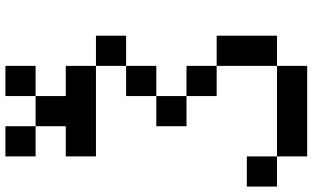

<svg xmlns="http://www.w3.org/2000/svg" viewBox="-242 -798 1151 707"><g transform="rotate(-90 333.5 -444.5)"><path d="M333.3 -333.3H222.2V-444.4H333.3ZM444.4 -888.9H333.3V-1000H444.4ZM333.3 -777.8H444.4V-666.7H111.1V-777.8H222.2V-888.9H333.3ZM222.2 -888.9H111.1V-1000H222.2ZM555.6 0H444.4V-222.2H555.6ZM555.6 -555.6H444.4V-666.7H555.6ZM444.4 -444.4H333.3V-555.6H444.4ZM444.4 -222.2H333.3V-333.3H444.4ZM111.1 0H0V-111.1H111.1ZM444.4 111.1H111.1V0H444.4Z"/></g></svg>

Font: Pixeloid Mono
Style: Regular
Weight: 400
Monospace: yes
Designer: GGBotNet
Foundry: GGBotNet
Version: 0.5